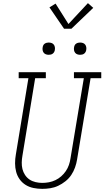

<svg xmlns="http://www.w3.org/2000/svg" viewBox="-20 -1195 665 1223"><path d="M249 8Q221 8 193.5 2.5Q166 -3 143.5 -17Q121 -31 105.5 -52.5Q90 -74 83 -100Q76 -126 76 -154.5Q76 -183 81 -211L161 -697H99V-735H272V-697H204L123 -204Q119 -182 118.5 -160Q118 -138 123 -118Q128 -98 139.5 -80.5Q151 -63 168 -51.5Q185 -40 206.5 -35Q228 -30 249 -30Q271 -30 292 -34Q313 -38 333 -47.5Q353 -57 370 -72Q387 -87 399.5 -105.5Q412 -124 419 -144.5Q426 -165 429 -186L514 -697H451V-735H625V-697H557L471 -179Q467 -154 458 -128.5Q449 -103 434 -80.5Q419 -58 397 -40.5Q375 -23 350.5 -11.5Q326 0 300 4Q274 8 249 8ZM490 -846Q481 -846 472.5 -849Q464 -852 458.5 -859Q453 -866 451.5 -875.5Q450 -885 452 -895Q453 -901 456 -907Q459 -913 465 -917Q471 -921 477.5 -922.5Q484 -924 490 -924Q500 -924 508.5 -921Q517 -918 522.5 -911Q528 -904 529.5 -894.5Q531 -885 529 -875Q528 -869 524.5 -863Q521 -857 515.5 -853Q510 -849 503.5 -847.5Q497 -846 490 -846ZM290 -846Q281 -846 272.5 -849Q264 -852 258.5 -859Q253 -866 251.5 -875.5Q250 -885 252 -895Q253 -901 256 -907Q259 -913 265 -917Q271 -921 277.5 -922.5Q284 -924 290 -924Q300 -924 308.5 -921Q317 -918 322.5 -911Q328 -904 329.5 -894.5Q331 -885 329 -875Q328 -869 324.5 -863Q321 -857 315.5 -853Q310 -849 303.5 -847.5Q297 -846 290 -846ZM388 -1012 295 -1148 334 -1172 416 -1042 540 -1175 574 -1145 435 -1012Z"/></svg>

Font: Iosevka Slab XLtExObl
Style: Regular
Weight: 200
Width: 7
Italic angle: -9°
Monospace: yes
Designer: Belleve Invis
Foundry: Belleve Invis
Version: Version 11.1.1; ttfautohint (v1.8.3)